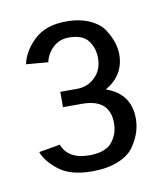

<svg xmlns="http://www.w3.org/2000/svg" viewBox="-51 -802 377 431"><g transform="rotate(-10 137.5 -587.0)"><path d="M16.7 -480 65 -488.3Q78.3 -453.3 126.7 -453.3Q163.3 -453.3 178.3 -471.7Q193.3 -490 193.3 -515Q193.3 -570 130 -570H86.7V-605H125Q149.2 -605 166.2 -621.7Q183.3 -638.3 183.3 -665Q183.3 -688.3 170.4 -705Q157.5 -721.7 126.7 -721.7Q105 -721.7 90.4 -707.9Q75.8 -694.2 71.7 -675L21.7 -679.2Q27.5 -708.3 53.8 -733.3Q80 -758.3 126.7 -758.3Q158.3 -758.3 180.8 -747.9Q203.3 -737.5 213.3 -721.2Q223.3 -705 227.5 -691.2Q231.7 -677.5 231.7 -665Q231.7 -617.5 188.3 -592.5Q243.3 -573.3 243.3 -516.7Q243.3 -501.7 238.8 -486.7Q234.2 -471.7 222.9 -454.6Q211.7 -437.5 186.7 -427.1Q161.7 -416.7 126.7 -416.7Q77.5 -416.7 50.8 -437.5Q24.2 -458.3 16.7 -480Z"/></g></svg>

Font: Boon
Style: Regular
Weight: 400
Designer: Sungsit Sawaiwan
Foundry: FontUni
Version: Version 3.0